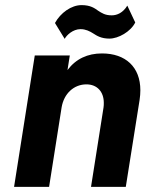

<svg xmlns="http://www.w3.org/2000/svg" viewBox="-20 -731 587 751"><path d="M295 -617C315 -617 331 -609 345 -600C359 -591 376 -580 408 -580C443 -580 491 -607 509 -643L478 -709C461 -681 438 -671 417 -671C391 -671 378 -680 364 -689C350 -699 334 -711 299 -711C259 -711 217 -681 195 -641L233 -579C240 -593 265 -617 295 -617ZM379 -522C323 -522 277 -501 244 -457L253 -514H116L35 0H172L221 -311C230 -365 269 -401 318 -401C360 -401 386 -372 386 -329C386 -323 386 -317 385 -311L336 0H472L526 -340C528 -353 529 -366 529 -378C529 -469 471 -522 379 -522Z"/></svg>

Font: Arthouse Owned
Style: Bold Italic
Weight: 700
Italic angle: -10°
Designer: Jeremy Tribby
Foundry: Tribby Type
Version: Version 1.000;PS 001.000;hotconv 1.0.88;makeotf.lib2.5.64775